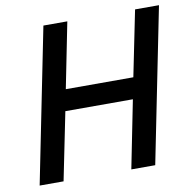

<svg xmlns="http://www.w3.org/2000/svg" viewBox="-79 -776 851 854"><g transform="rotate(-10 347.0 -349.0)"><path d="M446 0 507 -306H202L140 0H32L172 -698H280L221 -402H526L586 -698H694L554 0Z"/></g></svg>

Font: IBM Plex Sans Medium
Style: Italic
Weight: 500
Italic angle: -11.31°
Designer: Mike Abbink, Paul van der Laan, Pieter van Rosmalen
Foundry: Bold Monday
Version: Version 3.201